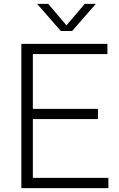

<svg xmlns="http://www.w3.org/2000/svg" viewBox="-20 -965 612 985"><path d="M89.5 0V-740H531V-687.5H148.5V-52.5H536V0ZM128.5 -354V-406.5H482.5V-354ZM292 -806 170.5 -945H227.5L328.5 -826H313.5L414.5 -945H471.5L350 -806Z"/></svg>

Font: Encode Sans SC Condensed Thin Light
Style: Regular
Weight: 300
Version: Version 3.002